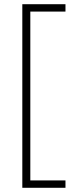

<svg xmlns="http://www.w3.org/2000/svg" viewBox="-20 -734 356 912"><path d="M291 158V123H124V-679H291V-714H86V158Z"/></svg>

Font: Noto Sans Canadian Aboriginal ExtraLight
Style: Regular
Weight: 200
Designer: Monotype Design Team, Typotheque's Kevin King
Foundry: Monotype Imaging Inc.
Version: Version 2.004